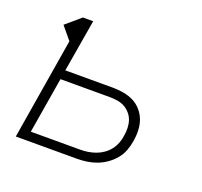

<svg xmlns="http://www.w3.org/2000/svg" viewBox="-98 -642 796 755"><g transform="rotate(20 300.0 -265.0)"><path d="M39 0 109 -424 65 -477 127 -530H170L133 -311H333Q355 -311 377.5 -307Q400 -303 419 -293.5Q438 -284 452.5 -267.5Q467 -251 474.5 -231Q482 -211 483 -188Q484 -165 480 -142Q477 -122 469.5 -101.5Q462 -81 448 -64Q434 -47 415.5 -34Q397 -21 377 -13.5Q357 -6 336 -3Q315 0 295 0ZM88 -38H295Q311 -38 327 -40.5Q343 -43 358.5 -48.5Q374 -54 388.5 -64Q403 -74 413.5 -87.5Q424 -101 430 -116.5Q436 -132 438 -148Q441 -165 440.5 -181.5Q440 -198 435 -213Q430 -228 419.5 -240Q409 -252 395.5 -259.5Q382 -267 365.5 -269.5Q349 -272 333 -272H127Z"/></g></svg>

Font: Iosevka Curly XLtExObl
Style: Regular
Weight: 200
Width: 7
Italic angle: -9°
Monospace: yes
Designer: Belleve Invis
Foundry: Belleve Invis
Version: Version 11.0.1; ttfautohint (v1.8.3)